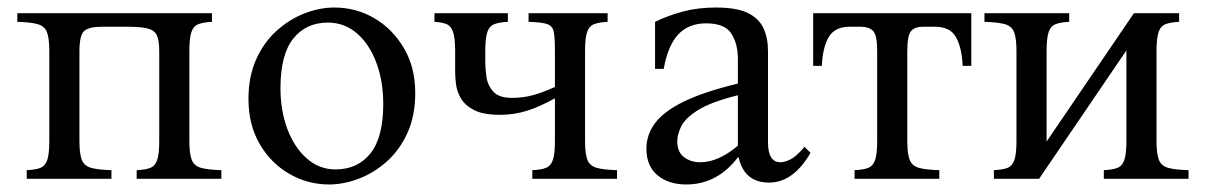

<svg xmlns="http://www.w3.org/2000/svg" viewBox="-20 -475 3203 510"><path d="M483 -101Q483 -66 489.5 -50Q496 -34 514.5 -29Q533 -24 568 -23V0H343V-23Q366 -24 379 -29Q392 -34 397.5 -50Q403 -66 403 -101V-339Q403 -368 396.5 -381.5Q390 -395 371.5 -399.5Q353 -404 318 -404H251Q217 -404 204 -393Q191 -382 191 -339V-101Q191 -66 197.5 -50Q204 -34 222.5 -29Q241 -24 276 -23V0H51V-23Q74 -24 87 -29Q100 -34 105.5 -50Q111 -66 111 -101V-339Q111 -374 104.5 -390Q98 -406 79.5 -411Q61 -416 26 -417V-440H543V-417Q521 -416 507.5 -411Q494 -406 488.5 -390Q483 -374 483 -339Z M868 -455Q926 -455 974.5 -426.5Q1023 -398 1053 -347Q1083 -296 1083 -228Q1083 -168 1062.5 -122.5Q1042 -77 1008 -46.5Q974 -16 933.5 -0.5Q893 15 854 15Q797 15 748 -13.5Q699 -42 669.5 -93Q640 -144 640 -212Q640 -272 660.5 -317.5Q681 -363 715 -393.5Q749 -424 789 -439.5Q829 -455 868 -455ZM871 -25Q930 -25 964 -67.5Q998 -110 998 -199Q998 -260 979.5 -309Q961 -358 928 -386.5Q895 -415 851 -415Q793 -415 759 -372.5Q725 -330 725 -241Q725 -181 743.5 -132Q762 -83 795 -54Q828 -25 871 -25Z M1534 -101Q1534 -66 1540.5 -50Q1547 -34 1565.5 -29Q1584 -24 1619 -23V0H1394V-23Q1417 -24 1430 -29Q1443 -34 1448.5 -50Q1454 -66 1454 -101V-214Q1415 -192 1380.5 -181Q1346 -170 1308 -170Q1263 -170 1238.5 -183Q1214 -196 1203.5 -215Q1193 -234 1191 -253Q1189 -272 1189 -285V-339Q1189 -374 1183.5 -390Q1178 -406 1166 -411Q1154 -416 1134 -417V-440H1329V-417Q1307 -416 1293.5 -411Q1280 -406 1274.5 -390Q1269 -374 1269 -339V-310Q1269 -294 1272 -271.5Q1275 -249 1290 -232Q1305 -215 1340 -215Q1369 -215 1395 -222Q1421 -229 1454 -244V-339Q1454 -374 1451 -390Q1448 -406 1433.5 -411Q1419 -416 1384 -417V-440H1594V-417Q1572 -416 1558.5 -411Q1545 -406 1539.5 -390Q1534 -374 1534 -339Z M1803 15Q1756 15 1726.5 -9.5Q1697 -34 1697 -80Q1697 -117 1720 -148Q1743 -179 1796 -205Q1849 -231 1940 -253V-318Q1940 -359 1922.5 -386Q1905 -413 1856 -413Q1809 -413 1781.5 -383.5Q1754 -354 1743 -292H1720V-417Q1755 -434 1794.5 -444.5Q1834 -455 1882 -455Q1937 -455 1966.5 -440.5Q1996 -426 2008 -400Q2020 -374 2020 -339V-97Q2020 -44 2053 -44Q2065 -44 2080.5 -52Q2096 -60 2117 -85L2133 -69Q2087 10 2023 10Q1957 10 1942 -57H1940Q1885 15 1803 15ZM1840 -44Q1888 -44 1940 -88V-222Q1868 -204 1834 -182.5Q1800 -161 1789.5 -139.5Q1779 -118 1779 -100Q1779 -71 1797 -57.5Q1815 -44 1840 -44Z M2560 -440V-300H2537Q2535 -348 2519.5 -376Q2504 -404 2463 -404H2430Q2411 -404 2400.5 -393Q2390 -382 2390 -339V-101Q2390 -66 2396.5 -50Q2403 -34 2421.5 -29Q2440 -24 2475 -23V0H2250V-23Q2273 -24 2286 -29Q2299 -34 2304.5 -50Q2310 -66 2310 -101V-339Q2310 -382 2299 -393Q2288 -404 2266 -404H2237Q2197 -404 2181 -376Q2165 -348 2163 -300H2140V-440Z M3052 -339V-101Q3052 -66 3058.5 -50Q3065 -34 3083.5 -29Q3102 -24 3137 -23V0H2912V-23Q2935 -24 2948 -29Q2961 -34 2966.5 -50Q2972 -66 2972 -101V-341L2740 0H2620V-23Q2643 -24 2656 -29Q2669 -34 2674.5 -50Q2680 -66 2680 -101V-339Q2680 -374 2673.5 -390Q2667 -406 2648.5 -411Q2630 -416 2595 -417V-440H2820V-417Q2798 -416 2784.5 -411Q2771 -406 2765.5 -390Q2760 -374 2760 -339V-99L2992 -440H3112V-417Q3090 -416 3076.5 -411Q3063 -406 3057.5 -390Q3052 -374 3052 -339Z"/></svg>

Font: Bona Nova
Style: Regular
Weight: 400
Designer: Mateusz Machalski
Foundry: Capitalics
Version: Version 4.001; ttfautohint (v1.8.3)